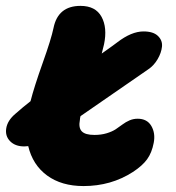

<svg xmlns="http://www.w3.org/2000/svg" viewBox="-35 -686 600 653"><path d="M47.9 -188Q16.6 -188 -0.7 -205.8Q-18.1 -223.6 -13.7 -250Q-9.3 -276.4 17.1 -298.8Q42.5 -321.3 68.8 -341.8Q81.1 -390.1 110.1 -471.7Q139.2 -553.2 147 -590.8Q162.1 -666 238.8 -666Q290 -666 310.3 -628.9Q330.6 -591.8 318.8 -535.2Q317.9 -529.8 311 -503.9Q357.9 -537.1 363.8 -542Q412.1 -579.1 453.1 -579.1Q486.3 -579.1 502.2 -563.7Q518.1 -548.3 515.9 -527.3Q513.7 -506.3 501 -484.6Q488.3 -462.9 469.2 -450.2Q366.7 -379.9 238.8 -291Q236.8 -283.2 236.8 -278.8Q231.4 -251.5 243.2 -239.3Q254.9 -227.1 286.1 -227.1Q309.1 -227.1 327.6 -232.7Q346.2 -238.3 358.4 -246.3Q370.6 -254.4 381.6 -262.7Q392.6 -271 405.5 -276.6Q418.5 -282.2 433.1 -282.2Q465.3 -282.2 479.7 -257.6Q494.1 -232.9 487.8 -200.2Q481.4 -166.5 465.3 -144.3Q449.2 -122.1 417 -101.1Q342.8 -53.2 249 -53.2Q174.3 -53.2 125.2 -89.1Q76.2 -125 61 -189Q58.6 -189 54.2 -188.5Q49.8 -188 47.9 -188Z"/></svg>

Font: Shantell Sans Irregular Bouncy
Style: Italic
Weight: 800
Italic angle: -11.31°
Designer: Stephen Nixon, Anya Danilova, Shantell Martin
Foundry: Arrow Type
Version: Version 1.006;[9816181b4]